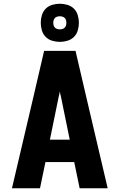

<svg xmlns="http://www.w3.org/2000/svg" viewBox="-20 -1007 640 1027"><path d="M44 0 159 -490 216 -735H384L441 -490L556 0H406L377 -140H223L194 0ZM353 -260 306 -490Q304 -497 302.5 -504Q301 -511 300 -518Q299 -511 297.5 -504Q296 -497 294 -490L247 -260ZM300 -783Q280 -783 259.5 -789Q239 -795 224.5 -809.5Q210 -824 204 -844.5Q198 -865 198 -885Q198 -905 204 -925.5Q210 -946 224.5 -960.5Q239 -975 259.5 -981Q280 -987 300 -987Q320 -987 340.5 -981Q361 -975 375.5 -960.5Q390 -946 396 -925.5Q402 -905 402 -885Q402 -865 396 -844.5Q390 -824 375.5 -809.5Q361 -795 340.5 -789Q320 -783 300 -783ZM300 -850Q307 -850 314 -852Q321 -854 326 -859Q331 -864 333 -871Q335 -878 335 -885Q335 -892 333 -899Q331 -906 326 -911Q321 -916 314 -918Q307 -920 300 -920Q293 -920 286 -918Q279 -916 274 -911Q269 -906 267 -899Q265 -892 265 -885Q265 -878 267 -871Q269 -864 274 -859Q279 -854 286 -852Q293 -850 300 -850Z"/></svg>

Font: Iosevka SS04 Heavy Extended
Style: Regular
Weight: 900
Width: 7
Monospace: yes
Designer: Belleve Invis
Foundry: Belleve Invis
Version: Version 19.0.0; ttfautohint (v1.8.4)